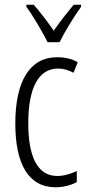

<svg xmlns="http://www.w3.org/2000/svg" viewBox="-20 -785 370 815"><path d="M182 -606H233C256 -653 294 -714 324 -756V-765H293C259 -724 238 -697 208 -655C181 -694 148 -737 123 -765H92V-756C121 -717 158 -653 182 -606ZM217 10C245 10 281 2 306 -12V-59C278 -46 250 -38 223 -38C138 -38 100 -122 100 -262C100 -416 146 -494 226 -494C248 -494 271 -488 292 -476L310 -521C285 -535 257 -542 222 -542C107 -542 45 -441 45 -261C45 -88 101 10 217 10Z"/></svg>

Font: Noto Sans Devanagari UI ExtraCondensed Light
Style: Regular
Weight: 300
Width: 2
Designer: Jelle Bosma - Monotype Design Team
Foundry: Monotype Imaging Inc.
Version: Version 2.004